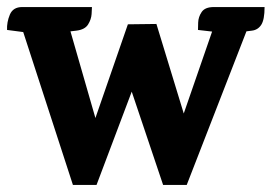

<svg xmlns="http://www.w3.org/2000/svg" viewBox="-20 -525 771 545"><path d="M161 -502 273 -113 220 -101 343 -456 424 -457 533 -100H466L602 -493L704 -499L510 0H443L333 -327L377 -326L254 0H187L30 -483ZM43 -505H241Q241 -500 240 -485Q239 -470 230 -455.5Q221 -441 197 -438L180 -436L46 -434L0 -440Q-1 -462 8 -483.5Q17 -505 43 -505ZM587 -505H731Q731 -469 721.5 -454.5Q712 -440 695 -438L679 -436L594 -434L542 -440Q542 -445 542.5 -461Q543 -477 552.5 -491Q562 -505 587 -505Z"/></svg>

Font: Karma Variable Light
Style: Regular
Weight: 300
Designer: Joana Correia
Foundry: Indian Type Foundry
Version: Version 3.000